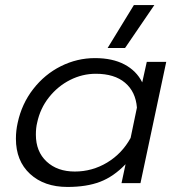

<svg xmlns="http://www.w3.org/2000/svg" viewBox="-20 -725 691 760"><path d="M510 -705H591L475 -535H406ZM43 -176Q43 -208 50 -239Q66 -314 111.5 -372.5Q157 -431 221 -463Q285 -495 356 -495Q425 -495 472.5 -470Q520 -445 543 -399L561 -480H638L536 0H461L477 -75Q430 -26 376.5 -5.5Q323 15 247 15Q155 15 99 -36.5Q43 -88 43 -176ZM497 -179 522 -299Q517 -362 475 -397.5Q433 -433 359 -433Q306 -433 257.5 -408.5Q209 -384 174 -340Q139 -296 127 -239Q122 -219 122 -192Q122 -125 164.5 -85.5Q207 -46 276 -46Q345 -46 404 -81.5Q463 -117 497 -179Z"/></svg>

Font: Prompt Light
Style: Italic
Weight: 300
Italic angle: -12°
Designer: Katatrad Team
Foundry: CadsonDemak
Version: Version 1.000